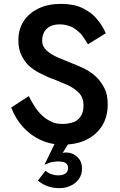

<svg xmlns="http://www.w3.org/2000/svg" viewBox="-20 -733 619 993"><path d="M129 -236 38 -177Q60 -119 99 -76Q138 -33 190 -9Q243 15 302 15Q377 15 426 -10Q478 -35 508 -82Q537 -129 537 -193Q537 -244 521 -275Q505 -308 479 -334Q455 -357 422 -375Q397 -388 359 -403Q283 -434 281 -435Q242 -452 221 -472Q198 -493 198 -523Q198 -548 209 -568Q218 -585 240 -597Q259 -607 291 -607Q319 -607 353 -593Q380 -577 400 -556Q410 -544 435 -504L527 -561Q511 -600 480 -636Q453 -669 405 -692Q360 -713 295 -713Q228 -713 179 -689Q129 -665 102 -623Q75 -581 75 -525Q75 -475 94 -441Q112 -406 140 -384Q168 -362 200 -348Q237 -329 256 -324Q313 -300 332 -292Q367 -275 390 -251Q412 -226 412 -187Q412 -157 400 -136Q388 -114 365 -103Q334 -92 306 -92Q269 -92 250 -102Q224 -113 204 -130Q184 -147 164 -175Q141 -210 129 -236ZM304 58 377 -58 297 -60 210 119Q240 106 251 105Q270 102 278 102Q305 102 318 109Q332 117 332 136Q332 154 319 164Q306 174 280 174Q264 174 247 168Q232 164 215 150L176 201Q203 223 229 231Q254 240 288 240Q318 240 344 228Q370 217 387 194Q404 171 404 140Q404 111 392 93Q379 75 361 65Q343 56 324 56H314Q310 56 309 57Q308 58 304 58Z"/></svg>

Font: NM-font
Style: Medium
Weight: 500
Designer: ""
Foundry: ""
Version: ""